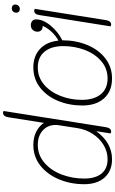

<svg xmlns="http://www.w3.org/2000/svg" viewBox="239 -1004 774 1293"><g transform="rotate(-90 626.5 -357.0)"><path d="M33 -178Q33 -268 65.5 -346.5Q98 -425 158 -472.5Q218 -520 297 -520Q348 -520 386.5 -500.5Q425 -481 446 -449L484 -689Q490 -724 514 -724Q521 -724 526 -720L417 -31Q411 4 387 4Q382 4 375 0L390 -96Q312 10 201 10Q123 10 78 -40Q33 -90 33 -178ZM411 -225 429 -341Q432 -356 432 -370Q432 -423 395 -456.5Q358 -490 298 -490Q229 -490 177 -445Q125 -400 98 -328.5Q71 -257 71 -178Q71 -102 104.5 -61Q138 -20 201 -20Q252 -20 296.5 -46.5Q341 -73 371.5 -119.5Q402 -166 411 -225Z M1002 -325V-321Q1002 -234 971 -158Q940 -82 881.5 -36Q823 10 745 10Q660 10 611.5 -43.5Q563 -97 563 -190Q563 -278 594 -353.5Q625 -429 683.5 -474.5Q742 -520 820 -520Q896 -520 944 -475Q992 -430 1000 -351Q1032 -368 1059.5 -397.5Q1087 -427 1099 -457Q1080 -457 1070 -466.5Q1060 -476 1060 -492Q1060 -511 1072 -524Q1084 -537 1104 -537Q1120 -537 1131.5 -528Q1143 -519 1143 -502Q1143 -454 1100.5 -403Q1058 -352 1002 -325ZM963 -318Q963 -399 925.5 -444.5Q888 -490 820 -490Q753 -490 703.5 -447.5Q654 -405 627.5 -337Q601 -269 601 -194Q601 -112 638.5 -66Q676 -20 745 -20Q812 -20 861.5 -62.5Q911 -105 937 -173.5Q963 -242 963 -318Z M1188 -634Q1188 -648 1196 -656.5Q1204 -665 1217 -665Q1229 -665 1236 -659Q1243 -653 1243 -643Q1243 -629 1234.5 -620Q1226 -611 1213 -611Q1202 -611 1195 -617.5Q1188 -624 1188 -634ZM1096 0 1172 -479Q1177 -514 1201 -514Q1207 -514 1214 -510L1138 -31Q1132 4 1108 4Q1103 4 1096 0Z"/></g></svg>

Font: Thasadith
Style: Italic
Weight: 400
Italic angle: -9°
Designer: Cadson Demak Co.,Ltd.
Foundry: Cadson Demak Co.,Ltd.
Version: Version 1.000; ttfautohint (v1.6)